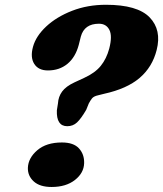

<svg xmlns="http://www.w3.org/2000/svg" viewBox="-20 -754 667 785"><path d="M217 -331.5Q218.5 -358.5 234 -379.8Q249.5 -401 285 -417.5L323 -435Q369 -456 392.2 -485Q415.5 -514 426.5 -555Q440 -606.5 427.2 -631.8Q414.5 -657 384.5 -657Q325 -657 310.5 -604.5L302 -570.5Q288.5 -520 255.8 -493Q223 -466 176 -466Q137 -466 120 -492.8Q103 -519.5 115 -563Q127 -606.5 169 -645.8Q211 -685 274.5 -709.8Q338 -734.5 413 -734.5Q542 -734.5 591.8 -683Q641.5 -631.5 620.5 -549.5Q603 -480 551 -435.5Q499 -391 405.5 -370.5L381.5 -364.5Q363 -360.5 356 -351.5Q349 -342.5 343 -331L332.5 -305Q311.5 -269 295 -253.5Q278.5 -238 255 -238Q210 -238 212.5 -303ZM191 10.5Q143 10.5 118 -12.2Q93 -35 94 -68Q95.5 -108 132.5 -139.8Q169.5 -171.5 233 -171.5Q281 -171.5 303 -147.2Q325 -123 324 -87Q323 -47 286.5 -18.2Q250 10.5 191 10.5Z"/></svg>

Font: Fraunces 9pt S100
Style: Bold Italic
Weight: 700
Italic angle: -16°
Version: Version 1.000; ttfautohint (v1.8.3)